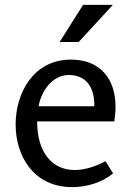

<svg xmlns="http://www.w3.org/2000/svg" viewBox="-20 -753 534 786"><path d="M320 -733 224 -581H302L442 -733ZM270 -509C119 -509 44 -375 44 -243C44 -114 118 13 275 13C335 13 396 -5 443 -43L412 -93C366 -69 324 -57 286 -57C193 -57 132 -129 132 -256H448C451 -277 453 -296 453 -315C453 -431 390 -509 270 -509ZM262 -446C328 -446 368 -401 366 -318H138C149 -380 194 -446 262 -446Z"/></svg>

Font: Rosario
Style: Regular
Weight: 400
Designer: Hector Gatti
Foundry: Omnibus Type
Version: Version 1.100